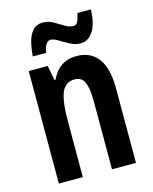

<svg xmlns="http://www.w3.org/2000/svg" viewBox="-113 -822 716 897"><g transform="rotate(-15 245.0 -373.5)"><path d="M292 -554Q360 -554 396 -505.5Q432 -457 432 -362V0H316V-331Q316 -390 303 -420.5Q290 -451 256 -451Q211 -451 193 -409Q175 -367 175 -268V0H59V-544H151L164 -473H170Q207 -554 292 -554ZM95 -605Q97 -636 104.5 -669Q112 -702 130 -724Q148 -746 181 -746Q207 -746 230 -733Q253 -720 274.5 -706.5Q296 -693 316 -693Q330 -693 337 -707.5Q344 -722 349 -747H414Q412 -678 388 -642Q364 -606 328 -606Q303 -606 278 -619Q253 -632 231.5 -645.5Q210 -659 194 -659Q183 -659 173 -645.5Q163 -632 160 -605Z"/></g></svg>

Font: Noto Sans Bengali ExtraCondensed SemiBold
Style: Regular
Weight: 600
Width: 2
Designer: Joana Ranito - Universal Thirst; Jelle Bosma - Monotype Design Team
Foundry: Universal Thirst ehf.
Version: Version 3.000; ttfautohint (v1.8.4.7-5d5b)